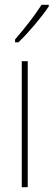

<svg xmlns="http://www.w3.org/2000/svg" viewBox="-20 -783 224 803"><path d="M184 -756V-763H154C120 -711 88 -671 43 -618V-606H57C96 -643 151 -707 184 -756ZM96 0V-527H71V0Z"/></svg>

Font: Noto Sans Ethiopic ExtraCondensed Thin
Style: Regular
Weight: 100
Width: 2
Designer: Monotype Design Team
Foundry: Monotype Imaging Inc.
Version: Version 2.102